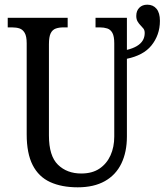

<svg xmlns="http://www.w3.org/2000/svg" viewBox="-20 -790 705 820"><path d="M312 10Q243 10 194 -12.5Q145 -35 119.5 -85Q94 -135 94 -216V-605Q94 -635 85.5 -649.5Q77 -664 63.5 -668.5Q50 -673 32 -673H13V-714H269V-673H250Q232 -673 218 -668Q204 -663 196.5 -648Q189 -633 189 -601V-211Q189 -124 227.5 -86.5Q266 -49 327 -49Q374 -49 405 -70Q436 -91 452 -126.5Q468 -162 468 -207V-605Q468 -635 460 -649.5Q452 -664 438 -668.5Q424 -673 407 -673H388V-714H522V-577Q547 -583 564 -593Q581 -603 589.5 -617Q598 -631 598 -649Q598 -661 592.5 -668Q587 -675 580 -682Q573 -689 567.5 -698.5Q562 -708 562 -722Q562 -744 575 -757Q588 -770 609 -770Q634 -770 648.5 -752.5Q663 -735 663 -701Q663 -670 653.5 -643.5Q644 -617 626.5 -595.5Q609 -574 582.5 -560Q556 -546 522 -539V-207Q522 -141 498.5 -92Q475 -43 428 -16.5Q381 10 312 10Z"/></svg>

Font: Noto Serif Condensed
Style: Regular
Weight: 400
Width: 3
Designer: Monotype Design Team
Foundry: Monotype Imaging Inc.
Version: Version 2.015